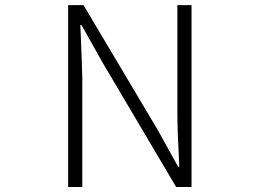

<svg xmlns="http://www.w3.org/2000/svg" viewBox="-20 -749 1040 769"><path d="M252.9 0V-728.5H314.5L612.3 -227.5L693.4 -81.1H698.2Q690.4 -225.6 690.4 -296.9V-728.5H747.1V0H685.5L388.7 -502L306.6 -648.4H301.8Q309.6 -460.9 309.6 -436.5V0Z"/></svg>

Font: Gen Shin Gothic Monospace Light
Style: Regular
Weight: 300
Designer: [Source Han Sans]
Ryoko NISHIZUKA  (kana & ideographs); Paul D. Hunt (Latin, Greek & Cyrillic); Wenlong ZHANG  (bopomofo
Version: Version 1.002.20150607